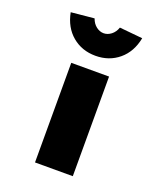

<svg xmlns="http://www.w3.org/2000/svg" viewBox="-144 -878 812 969"><g transform="rotate(20 262.0 -393.0)"><path d="M161 0V-535H364V0ZM263 -610Q190 -610 138 -653.5Q86 -697 71 -774L195 -786Q204 -760 223 -745.5Q242 -731 263 -731Q284 -731 303 -745.5Q322 -760 331 -786L455 -774Q440 -697 388 -653.5Q336 -610 263 -610Z"/></g></svg>

Font: Lexend Peta Black
Style: Regular
Weight: 900
Version: Version 1.007